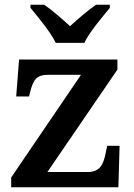

<svg xmlns="http://www.w3.org/2000/svg" viewBox="-20 -786 562 806"><path d="M214 -606H334C355 -651 410 -715 441 -753V-766H383C351 -744 304 -704 274 -676C244 -704 198 -744 166 -766H108V-753C139 -715 193 -651 214 -606ZM27 0H477L482 -174H430L424 -145C414 -93 398 -64 348 -64H179L473 -494V-536H60L48 -381H102L106 -398C120 -452 133 -472 183 -472H320L27 -41Z"/></svg>

Font: Noto Serif Ethiopic SemiBold
Style: Regular
Weight: 600
Designer: Monotype Design Team
Foundry: Monotype Imaging Inc.
Version: Version 2.102